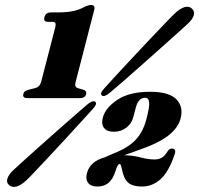

<svg xmlns="http://www.w3.org/2000/svg" viewBox="-20 -739 801 773"><path d="M174 -651Q153.5 -651 159 -670Q163.5 -689 185 -689H210Q251.5 -689 277.2 -695Q303 -701 323.5 -713Q338 -719 345.5 -719Q364.5 -719 359.5 -699.5L284.5 -409Q278.5 -388.5 294 -384L316 -377.5Q330 -373 327 -360.5Q322.5 -344 302.5 -344H90.5Q69.5 -344 74 -360.5Q76.5 -373.5 94.5 -377.5L120.5 -384Q140 -388.5 145.5 -409L202.5 -629Q205.5 -641.5 202.8 -646.2Q200 -651 191.5 -651ZM421.5 -365Q399 -346.5 390 -355Q380.5 -362.5 400.5 -384Q416.5 -402 446.5 -434.5Q476.5 -467 512.8 -505.8Q549 -544.5 584.2 -581.8Q619.5 -619 646.5 -647.2Q673.5 -675.5 685 -686Q705 -705 723 -710.2Q741 -715.5 753 -704Q765 -693 759.8 -676.5Q754.5 -660 734.5 -642Q723 -631.5 694 -605.2Q665 -579 626.5 -544.8Q588 -510.5 548 -475Q508 -439.5 474.2 -410Q440.5 -380.5 421.5 -365ZM331 -318Q354 -337 364 -329Q373 -320.5 352 -298.5Q337.5 -282.5 309.2 -251.5Q281 -220.5 246.8 -183.2Q212.5 -146 179 -110.2Q145.5 -74.5 120 -47.5Q94.5 -20.5 84.5 -11.5Q64.5 7 46.5 12Q28.5 17 16.5 6Q4.5 -4 10 -20.8Q15.5 -37.5 36.5 -56.5Q46 -65.5 73.5 -90.5Q101 -115.5 137.8 -148.2Q174.5 -181 212.8 -214.8Q251 -248.5 282.8 -276.2Q314.5 -304 331 -318ZM330 -41.5Q342 -89 401.5 -105.5L441.5 -123Q495.5 -144 525.8 -175.8Q556 -207.5 569.5 -259.5Q582.5 -309 580.5 -327.2Q578.5 -345.5 564 -345.5Q536.5 -345.5 526 -303L516.5 -267Q509.5 -240.5 487.8 -224.5Q466 -208.5 438.5 -208.5Q411.5 -208.5 399.2 -223.5Q387 -238.5 394 -265.5Q404.5 -305 452.5 -337.2Q500.5 -369.5 585 -369.5Q660.5 -369.5 690 -339.2Q719.5 -309 707 -261.5Q696.5 -222.5 655.5 -191.5Q614.5 -160.5 530 -132L480 -114Q515 -113.5 545.8 -105.2Q576.5 -97 603 -97Q619 -97 631.2 -104Q643.5 -111 654.5 -129.5Q662 -141.5 673 -141Q691 -139.5 683 -117Q659 -46.5 626 -17.2Q593 12 551.5 12Q515 12 496.8 -3Q478.5 -18 471 -57Q468 -68 466.8 -73.2Q465.5 -78.5 461.5 -78.5Q453 -78.5 445 -50Q434 -16.5 416.2 -2.2Q398.5 12 371.5 12Q346 12 334.8 -2.8Q323.5 -17.5 330 -41.5Z"/></svg>

Font: Fraunces 144pt Soft Black
Style: Italic
Weight: 900
Italic angle: -16°
Version: Version 1.000;[b76b70a41]